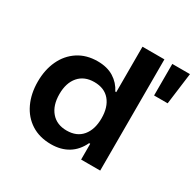

<svg xmlns="http://www.w3.org/2000/svg" viewBox="-155 -874 1070 1054"><g transform="rotate(30 380.0 -347.5)"><path d="M291 10Q218 10 165.5 -23.5Q113 -57 85 -116.5Q57 -176 57 -252Q57 -327 84.5 -386Q112 -445 164 -479Q216 -513 287 -513Q348 -513 389.5 -487Q431 -461 453 -417H459V-705H598V0H477V-100H470Q444 -45 398.5 -17.5Q353 10 291 10ZM328 -98Q392 -98 426.5 -139.5Q461 -181 461 -252Q461 -323 426.5 -364Q392 -405 328 -405Q265 -405 229.5 -364Q194 -323 194 -252Q194 -181 229.5 -139.5Q265 -98 328 -98ZM648 -505V-705H760L734 -505Z"/></g></svg>

Font: Nunito Sans 6pt
Style: Bold
Weight: 700
Version: Version 3.101;gftools[0.9.27]